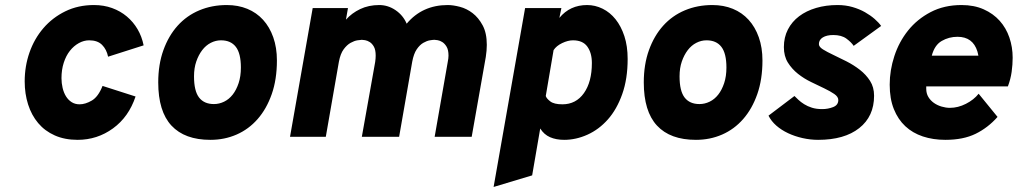

<svg xmlns="http://www.w3.org/2000/svg" viewBox="-20 -543 4039 762"><path d="M288 12Q237 12 197.5 -5.5Q158 -23 131.5 -54.5Q105 -86 91.5 -128.5Q78 -171 78 -220Q78 -280 97 -334.5Q116 -389 152 -431Q188 -473 239 -498Q290 -523 353 -523Q392 -523 425 -511Q458 -499 483.5 -477.5Q509 -456 526 -427Q543 -398 550 -363L409 -318Q403 -347 385 -365Q367 -383 334 -383Q313 -383 293 -372Q273 -361 257.5 -341.5Q242 -322 233 -294Q224 -266 224 -233Q224 -213 228.5 -194Q233 -175 242 -160.5Q251 -146 264.5 -137.5Q278 -129 296 -129Q319 -129 344.5 -144Q370 -159 387 -202L518 -160Q491 -79 428.5 -33.5Q366 12 288 12Z M815 12Q713 12 660.5 -44.5Q608 -101 608 -216Q608 -287 628.5 -344Q649 -401 685 -441Q721 -481 771 -502Q821 -523 880 -523Q925 -523 961.5 -508Q998 -493 1024 -464.5Q1050 -436 1064.5 -395Q1079 -354 1079 -303Q1079 -228 1058.5 -169.5Q1038 -111 1002.5 -70.5Q967 -30 919 -9Q871 12 815 12ZM829 -130Q850 -130 869.5 -139.5Q889 -149 903.5 -167.5Q918 -186 927 -213Q936 -240 936 -275Q936 -331 916 -357Q896 -383 857 -383Q836 -383 816.5 -373Q797 -363 782.5 -344Q768 -325 759 -299Q750 -273 750 -240Q750 -182 770 -156Q790 -130 829 -130Z M1221 -511H1361L1353 -465Q1376 -491 1409.5 -507Q1443 -523 1485 -523Q1520 -523 1550 -502.5Q1580 -482 1594 -449Q1656 -523 1757 -523Q1778 -523 1805 -516Q1832 -509 1855.5 -491Q1879 -473 1895.5 -442.5Q1912 -412 1912 -365Q1912 -354 1911 -342Q1910 -330 1908 -317L1852 0H1705L1757 -297Q1760 -312 1760 -322Q1760 -345 1752.5 -357.5Q1745 -370 1735.5 -376Q1726 -382 1717 -383.5Q1708 -385 1704 -385Q1698 -385 1686 -383Q1674 -381 1660 -373Q1646 -365 1634 -347.5Q1622 -330 1616 -298L1564 0H1416L1469 -297Q1470 -305 1470.5 -310.5Q1471 -316 1471 -322Q1471 -345 1464 -357.5Q1457 -370 1447.5 -376Q1438 -382 1429 -383.5Q1420 -385 1416 -385Q1411 -385 1398.5 -383Q1386 -381 1371.5 -373Q1357 -365 1344 -347.5Q1331 -330 1325 -298L1273 0H1131Z M2219 12Q2187 12 2163 1.5Q2139 -9 2124 -33L2092 153L1939 199L2064 -511H2208L2200 -472Q2242 -523 2310 -523Q2342 -523 2371.5 -508.5Q2401 -494 2423 -466.5Q2445 -439 2458 -399.5Q2471 -360 2471 -309Q2471 -230 2449.5 -169.5Q2428 -109 2392.5 -69Q2357 -29 2311.5 -8.5Q2266 12 2219 12ZM2212 -129Q2266 -129 2297.5 -173.5Q2329 -218 2329 -293Q2329 -333 2311 -358Q2293 -383 2254 -383Q2234 -383 2211 -372Q2188 -361 2177 -344L2146 -162Q2149 -152 2164 -140.5Q2179 -129 2212 -129Z M2742 12Q2640 12 2587.5 -44.5Q2535 -101 2535 -216Q2535 -287 2555.5 -344Q2576 -401 2612 -441Q2648 -481 2698 -502Q2748 -523 2807 -523Q2852 -523 2888.5 -508Q2925 -493 2951 -464.5Q2977 -436 2991.5 -395Q3006 -354 3006 -303Q3006 -228 2985.5 -169.5Q2965 -111 2929.5 -70.5Q2894 -30 2846 -9Q2798 12 2742 12ZM2756 -130Q2777 -130 2796.5 -139.5Q2816 -149 2830.5 -167.5Q2845 -186 2854 -213Q2863 -240 2863 -275Q2863 -331 2843 -357Q2823 -383 2784 -383Q2763 -383 2743.5 -373Q2724 -363 2709.5 -344Q2695 -325 2686 -299Q2677 -273 2677 -240Q2677 -182 2697 -156Q2717 -130 2756 -130Z M3227 12Q3196 12 3165 5Q3134 -2 3107.5 -14.5Q3081 -27 3061 -44.5Q3041 -62 3030 -84L3133 -162Q3139 -156 3148.5 -147Q3158 -138 3171.5 -129.5Q3185 -121 3202.5 -115.5Q3220 -110 3243 -110Q3266 -110 3286.5 -118Q3307 -126 3307 -146Q3307 -159 3291 -170Q3275 -181 3251 -192.5Q3227 -204 3199 -217.5Q3171 -231 3147 -250Q3123 -269 3107 -294.5Q3091 -320 3091 -356Q3091 -395 3107 -426Q3123 -457 3151.5 -478.5Q3180 -500 3219 -511.5Q3258 -523 3304 -523Q3336 -523 3363.5 -515Q3391 -507 3413 -494.5Q3435 -482 3451.5 -467.5Q3468 -453 3477 -440L3368 -361Q3359 -375 3339.5 -389.5Q3320 -404 3287 -404Q3261 -404 3245.5 -394.5Q3230 -385 3230 -368Q3230 -357 3246 -347Q3262 -337 3286.5 -325.5Q3311 -314 3339.5 -299.5Q3368 -285 3392.5 -266Q3417 -247 3433 -222Q3449 -197 3449 -163Q3449 -81 3390 -34.5Q3331 12 3227 12Z M3732 12Q3683 12 3642.5 -1.5Q3602 -15 3573 -42Q3544 -69 3527.5 -110Q3511 -151 3511 -207Q3511 -264 3529.5 -320.5Q3548 -377 3584 -422Q3620 -467 3673.5 -495Q3727 -523 3796 -523Q3846 -523 3884 -506Q3922 -489 3947.5 -460.5Q3973 -432 3986 -394Q3999 -356 3999 -314Q3999 -287 3995 -258Q3991 -229 3980 -200H3656V-191Q3656 -172 3664.5 -158Q3673 -144 3686.5 -134.5Q3700 -125 3717 -120Q3734 -115 3750 -115Q3782 -115 3813.5 -131Q3845 -147 3864 -171L3939 -79Q3901 -36 3852 -12Q3803 12 3732 12ZM3863 -322Q3862 -327 3861 -331Q3860 -335 3859 -339Q3841 -397 3780 -397Q3746 -397 3717.5 -380.5Q3689 -364 3678 -322Z"/></svg>

Font: Overpass Heavy
Style: Italic
Weight: 900
Italic angle: -10°
Designer: Delve Withrington, Dave Bailey
Foundry: Delve Fonts
Version: Version 3.000;DELV;Overpass